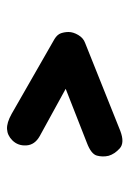

<svg xmlns="http://www.w3.org/2000/svg" viewBox="69 -547 368 546"><g transform="rotate(-90 253.0 -274.0)"><path d="M154 -116Q120 -103 104 -117.5Q88 -132 83 -149Q79 -166 83.5 -182.5Q88 -199 120 -211L329 -293L323 -244L139 -345Q114 -359 112.5 -383Q111 -407 127 -423Q141 -437 159 -438Q177 -439 202 -425L415 -303Q428 -295 431.5 -284.5Q435 -274 435 -263Q435 -250 426.5 -235.5Q418 -221 404 -216Z"/></g></svg>

Font: Edu SA Beginner
Style: Bold
Weight: 700
Version: Version 1.003